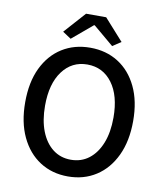

<svg xmlns="http://www.w3.org/2000/svg" viewBox="-94 -939 877 1028"><g transform="rotate(10 344.5 -425.5)"><path d="M344.7 12.2Q258.3 12.2 192.1 -30.5Q126 -73.2 88.6 -152.3Q51.3 -231.4 51.3 -340.3Q51.3 -449.2 88.6 -526.9Q126 -604.5 192.1 -646Q258.3 -687.5 344.7 -687.5Q431.2 -687.5 497.3 -645.8Q563.5 -604 600.8 -526.1Q638.2 -448.2 638.2 -340.3Q638.2 -231.4 600.8 -152.3Q563.5 -73.2 497.3 -30.5Q431.2 12.2 344.7 12.2ZM344.7 -78.6Q401.4 -78.6 443.1 -110.8Q484.9 -143.1 508.1 -201.7Q531.2 -260.3 531.2 -340.3Q531.2 -459.5 480.5 -527.8Q429.7 -596.2 344.7 -596.2Q260.7 -596.2 210 -527.8Q159.2 -459.5 159.2 -340.3Q159.2 -260.3 182.1 -201.7Q205.1 -143.1 246.8 -110.8Q288.6 -78.6 344.7 -78.6ZM231.9 -716.3 186 -746.6 290 -862.8H399.4L503.4 -746.6L457.5 -716.3L346.7 -809.6H342.8Z"/></g></svg>

Font: Akatab SemiBold
Style: Regular
Weight: 600
Designer: SIL Global
Foundry: SIL Global
Version: Version 4.100